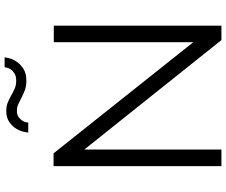

<svg xmlns="http://www.w3.org/2000/svg" viewBox="-92 -864 957 812"><g transform="rotate(-90 386.0 -458.5)"><path d="M159 -580V0H89V-710H143L613 -119V-709H683V0H622ZM451 -825Q428 -825 411.5 -831Q395 -837 380.5 -844.5Q366 -852 352.5 -858.5Q339 -865 323 -865Q306 -865 296.5 -858Q287 -851 281.5 -842.5Q276 -834 274.5 -826.5Q273 -819 273 -817H231Q231 -822 234.5 -837.5Q238 -853 248 -869Q258 -885 276 -897.5Q294 -910 322 -910Q343 -910 358.5 -903.5Q374 -897 388 -889Q402 -881 416.5 -874.5Q431 -868 450 -868Q469 -868 480.5 -875Q492 -882 498 -891Q504 -900 505.5 -907.5Q507 -915 507 -917H549Q549 -912 545 -897Q541 -882 530.5 -866Q520 -850 500.5 -837.5Q481 -825 451 -825Z"/></g></svg>

Font: PTCRaleway
Style: Regular
Weight: 400
Designer: Matt McInerney, Pablo Impallari, Rodrigo Fuenzalida
Foundry: Matt McInerney, Pablo Impallari, Rodrigo Fuenzalida
Version: Version 3.000g; ttfautohint (v1.5) -l 8 -r 28 -G 28 -x 14 -D